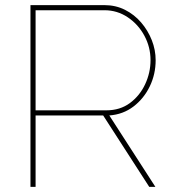

<svg xmlns="http://www.w3.org/2000/svg" viewBox="-20 -730 682 750"><path d="M99 0V-710H388Q432 -710 468.5 -691.5Q505 -673 531.5 -642Q558 -611 573 -573Q588 -535 588 -495Q588 -440 565 -392.5Q542 -345 501.5 -314Q461 -283 407 -279L587 0H563L383 -279H119V0ZM119 -299H395Q449 -299 487.5 -327.5Q526 -356 547 -401Q568 -446 568 -495Q568 -546 544 -590.5Q520 -635 479 -662.5Q438 -690 388 -690H119Z"/></svg>

Font: Raleway Thin
Style: Regular
Weight: 100
Designer: Matt McInerney, Pablo Impallari, Rodrigo Fuenzalida
Foundry: Matt McInerney, Pablo Impallari, Rodrigo Fuenzalida
Version: Version 4.026